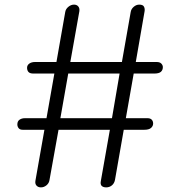

<svg xmlns="http://www.w3.org/2000/svg" viewBox="-20 -810 769 830"><path d="M657 -542Q671 -542 677.5 -535Q684 -528 684 -520Q684 -507 675.5 -499.5Q667 -492 646 -492H558L524 -299H618Q630 -299 636 -292.5Q642 -286 642 -276Q642 -265 633 -257Q624 -249 604 -249H515L477 -32Q474 -17 463.5 -8.5Q453 0 439 0Q426 0 419.5 -6.5Q413 -13 416 -28L455 -249H233L194 -32Q192 -18 181 -9Q170 0 157 0Q145 0 138 -7.5Q131 -15 133 -28L172 -249H78Q66 -249 60.5 -256Q55 -263 55 -272Q55 -286 64.5 -292.5Q74 -299 87 -299H181L215 -492H125Q109 -492 103 -499Q97 -506 97 -517Q97 -528 106.5 -535Q116 -542 132 -542H224L262 -758Q264 -771 275.5 -780.5Q287 -790 300 -790Q312 -790 318.5 -782Q325 -774 323 -761L284 -542H507L545 -758Q547 -771 558 -780.5Q569 -790 582 -790Q598 -790 602.5 -781Q607 -772 605 -761L567 -542ZM464 -299 497 -492H275L241 -299Z"/></svg>

Font: ComfortaaLight
Style: Regular
Weight: 300
Designer: Johan Aakerlund
Foundry: Johan Aakerlund
Version: Version 3.104; ttfautohint (v1.8.1.43-b0c9)